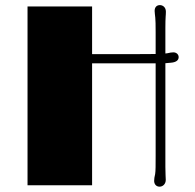

<svg xmlns="http://www.w3.org/2000/svg" viewBox="-20 -716 753 742"><path d="M86.4 0H335.9V-471.2H581.5V-114.7C581.5 -79.6 581.5 -54.7 579.6 -43.5C577.1 -33.2 575.7 -24.4 575.7 -17.1C575.7 -4.4 583.5 5.4 596.7 5.4C608.9 5.4 620.6 -4.4 620.6 -21C620.6 -30.3 619.1 -42 619.1 -70.8V-471.7C626.5 -472.2 633.3 -472.7 640.1 -473.6C660.2 -475.1 670.4 -482.9 670.4 -495.1C670.4 -505.9 661.6 -513.7 649.9 -513.7C641.6 -513.7 636.7 -512.2 631.8 -511.2C628.4 -510.3 624 -509.8 619.1 -509.3V-608.4C619.1 -630.4 619.6 -642.1 620.1 -650.4C620.6 -658.2 621.1 -662.6 621.1 -670.9C621.1 -689 607.9 -696.3 598.1 -696.3C585.9 -696.3 577.6 -688.5 577.6 -673.8C577.6 -667.5 579.1 -658.2 580.1 -647.5C581.1 -636.7 581.5 -621.6 581.5 -592.3V-507.3C562 -506.8 535.6 -506.8 500 -506.8H335.9V-690.9H86.4Z"/></svg>

Font: Limelight
Style: Regular
Weight: 400
Designer: Nicole Fally
Foundry: Nicole Fally
Version: Version 1.002